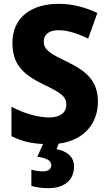

<svg xmlns="http://www.w3.org/2000/svg" viewBox="-20 -744 565 1004"><path d="M367 127C367 70 323 45 276 36L287 7C422 -10 492 -101 492 -212C492 -317 436 -370 335 -419C237 -466 209 -484 209 -527C209 -561 233 -586 286 -586C333 -586 386 -569 441 -542L489 -676C432 -703 365 -724 287 -724C140 -724 45 -650 45 -520C45 -402 106 -353 206 -303C299 -259 327 -239 327 -197C327 -158 298 -130 238 -130C178 -130 104 -151 40 -186V-32C92 -6 140 6 205 9L175 76C223 82 248 95 248 120C248 141 232 152 203 152C184 152 164 149 144 143V228C166 235 197 240 234 240C317 240 367 197 367 127Z"/></svg>

Font: Noto Sans Myanmar UI SemiCondensed ExtraBold
Style: Regular
Weight: 800
Width: 4
Designer: Monotype Design Team
Foundry: Monotype Imaging Inc.
Version: Version 2.103